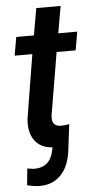

<svg xmlns="http://www.w3.org/2000/svg" viewBox="-58 -692 451 912"><g transform="rotate(-5 167.5 -235.5)"><path d="M319.8 -440.4H229L179.2 -144.5Q177.7 -132.3 178.7 -122.6Q181.6 -91.3 217.3 -89.8Q234.4 -88.9 258.8 -93.8L242.7 37.1Q231.9 110.4 192.4 148.9Q152.8 187.5 91.3 186.5Q64.9 185.5 34.2 178.2L42 98.6L71.3 103Q151.4 105 167.5 22L169.9 8.8Q113.3 5.4 85.2 -33.7Q57.1 -72.8 64 -138.7L113.3 -440.4H28.8L44.4 -528.3H128.4L150.9 -656.7H267.1L244.6 -528.3H335Z"/></g></svg>

Font: Roboto Medium
Style: Italic
Weight: 500
Italic angle: -12°
Designer: Google
Version: Version 2.134; 2016